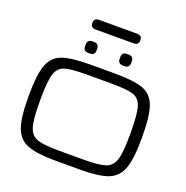

<svg xmlns="http://www.w3.org/2000/svg" viewBox="-186 -1280 1420 1467"><g transform="rotate(20 523.5 -546.5)"><path d="M62.5 -365.2V-384.8Q62.5 -553.7 92 -632.8Q121.6 -711.9 195.8 -738.8Q270 -765.6 425.3 -765.6H622.1Q777.3 -765.6 851.6 -738.8Q925.8 -711.9 955.3 -632.8Q984.9 -553.7 984.9 -384.8V-365.2Q984.9 -200.7 955.1 -121.3Q925.3 -42 850.3 -13.2Q775.4 15.6 622.1 15.6H425.3Q272 15.6 197 -13.2Q122.1 -42 92.3 -121.3Q62.5 -200.7 62.5 -365.2ZM891.1 -365.2V-384.8Q891.1 -532.7 872.3 -592.3Q853.5 -651.9 802 -668.2Q750.5 -684.6 622.1 -684.6H425.3Q296.9 -684.6 245.4 -668.2Q193.8 -651.9 175 -592.3Q156.2 -532.7 156.2 -384.8V-365.2Q156.2 -221.7 175 -161.6Q193.8 -101.6 246.6 -83.5Q299.3 -65.4 425.3 -65.4H622.1Q748 -65.4 800.8 -83.5Q853.5 -101.6 872.3 -161.6Q891.1 -221.7 891.1 -365.2ZM657.7 -937.5H673.3Q692.4 -937.5 702.4 -927.5Q712.4 -917.5 712.4 -898.4V-882.8Q712.4 -863.8 702.4 -853.8Q692.4 -843.8 673.3 -843.8H657.7Q638.7 -843.8 628.7 -853.8Q618.7 -863.8 618.7 -882.8V-898.4Q618.7 -917.5 628.7 -927.5Q638.7 -937.5 657.7 -937.5ZM376.5 -937.5H392.1Q411.1 -937.5 421.1 -927.5Q431.2 -917.5 431.2 -898.4V-882.8Q431.2 -863.8 421.1 -853.8Q411.1 -843.8 392.1 -843.8H376.5Q357.4 -843.8 347.4 -853.8Q337.4 -863.8 337.4 -882.8V-898.4Q337.4 -917.5 347.4 -927.5Q357.4 -937.5 376.5 -937.5ZM367.7 -1109.4H680.2Q692.9 -1109.4 701.7 -1105Q710.4 -1100.6 714.8 -1091.8Q719.2 -1083 719.2 -1070.3Q719.2 -1057.6 714.8 -1048.8Q710.4 -1040 701.7 -1035.6Q692.9 -1031.2 680.2 -1031.2H367.7Q355 -1031.2 346.2 -1035.6Q337.4 -1040 333 -1048.8Q328.6 -1057.6 328.6 -1070.3Q328.6 -1083 333 -1091.8Q337.4 -1100.6 346.2 -1105Q355 -1109.4 367.7 -1109.4Z"/></g></svg>

Font: Gyrochrome
Style: Regular
Weight: 400
Designer: David Moles
Foundry: David Moles
Version: Version 1.005;Glyphs 3.2.3 (3260)